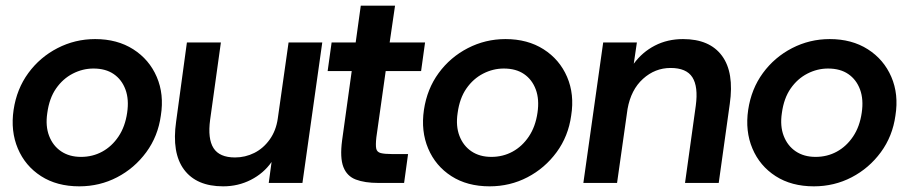

<svg xmlns="http://www.w3.org/2000/svg" viewBox="-20 -646 3210 678"><path d="M260 12Q181 12 125 -24Q69 -60 43 -121.5Q17 -183 28 -258Q39 -332 80 -388Q121 -444 183 -476Q245 -508 316 -508Q394 -508 450.5 -472Q507 -436 533.5 -374.5Q560 -313 548 -238Q538 -165 496.5 -108.5Q455 -52 393.5 -20Q332 12 260 12ZM266 -92Q307 -92 341 -110.5Q375 -129 398.5 -164Q422 -199 429 -248Q436 -295 423 -330Q410 -365 381.5 -384.5Q353 -404 310 -404Q272 -404 237 -386Q202 -368 178 -333.5Q154 -299 147 -247Q140 -201 153.5 -166Q167 -131 196 -111.5Q225 -92 266 -92Z M768 12Q674 12 630 -47Q586 -106 602 -217L640 -496H760L722 -223Q713 -156 734 -123Q755 -90 810 -90Q846 -90 878 -106Q910 -122 932.5 -153.5Q955 -185 961 -228L999 -496H1118L1048 0H929L939 -74Q911 -34 866 -11Q821 12 768 12Z M1316 0Q1268 0 1236.5 -12Q1205 -24 1192.5 -56.5Q1180 -89 1188 -150L1222 -395H1137L1151 -496H1236L1254 -626H1375L1356 -496H1481L1467 -395H1342L1309 -161Q1306 -134 1308.5 -121.5Q1311 -109 1324.5 -105.5Q1338 -102 1364 -102H1421L1407 0Z M1709 12Q1630 12 1574 -24Q1518 -60 1492 -121.5Q1466 -183 1477 -258Q1488 -332 1529 -388Q1570 -444 1632 -476Q1694 -508 1765 -508Q1843 -508 1899.5 -472Q1956 -436 1982.5 -374.5Q2009 -313 1997 -238Q1987 -165 1945.5 -108.5Q1904 -52 1842.5 -20Q1781 12 1709 12ZM1715 -92Q1756 -92 1790 -110.5Q1824 -129 1847.5 -164Q1871 -199 1878 -248Q1885 -295 1872 -330Q1859 -365 1830.5 -384.5Q1802 -404 1759 -404Q1721 -404 1686 -386Q1651 -368 1627 -333.5Q1603 -299 1596 -247Q1589 -201 1602.5 -166Q1616 -131 1645 -111.5Q1674 -92 1715 -92Z M2399 0 2437 -273Q2446 -340 2425 -373Q2404 -406 2348 -406Q2293 -406 2250.5 -367.5Q2208 -329 2196 -261L2159 0H2040L2110 -496H2229L2218 -421Q2248 -462 2292.5 -485Q2337 -508 2392 -508Q2486 -508 2529.5 -449Q2573 -390 2557 -279L2518 0Z M2854 12Q2775 12 2719 -24Q2663 -60 2637 -121.5Q2611 -183 2622 -258Q2633 -332 2674 -388Q2715 -444 2777 -476Q2839 -508 2910 -508Q2988 -508 3044.5 -472Q3101 -436 3127.5 -374.5Q3154 -313 3142 -238Q3132 -165 3090.5 -108.5Q3049 -52 2987.5 -20Q2926 12 2854 12ZM2860 -92Q2901 -92 2935 -110.5Q2969 -129 2992.5 -164Q3016 -199 3023 -248Q3030 -295 3017 -330Q3004 -365 2975.5 -384.5Q2947 -404 2904 -404Q2866 -404 2831 -386Q2796 -368 2772 -333.5Q2748 -299 2741 -247Q2734 -201 2747.5 -166Q2761 -131 2790 -111.5Q2819 -92 2860 -92Z"/></svg>

Font: Host Grotesk Light SemiBold
Style: Italic
Weight: 600
Italic angle: -8°
Version: Version 1.003